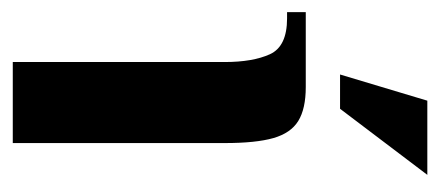

<svg xmlns="http://www.w3.org/2000/svg" viewBox="-220 -486 705 308"><g transform="rotate(90 133.0 -332.5)"><path d="M79 0V-340Q79 -385 66.5 -412.5Q54 -440 9 -440H-1V-470H119Q154 -470 173.5 -458Q193 -446 201 -418Q209 -390 209 -340V0ZM99 -525 141 -665H260L154 -525Z"/></g></svg>

Font: El Messiri
Style: Regular
Weight: 400
Designer: Mohamed Gaber
Foundry: Kief Type Foundry
Version: Version 2.020